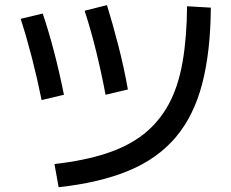

<svg xmlns="http://www.w3.org/2000/svg" viewBox="-20 -766 920 764"><path d="M196.7 -113.3Q315.6 -126.7 403.3 -155.6Q491.1 -184.4 551.7 -232.2Q612.2 -280 650.6 -350Q688.9 -420 706.1 -517.2Q723.3 -614.4 724.4 -741.1L818.9 -735.6Q817.8 -560 784.4 -432.2Q751.1 -304.4 678.9 -219.4Q606.7 -134.4 491.7 -86.7Q376.7 -38.9 213.3 -21.1ZM145.6 -367.8Q127.8 -455.6 106.7 -537.2Q85.6 -618.9 62.2 -691.1L150 -712.2Q173.3 -643.3 195 -560.6Q216.7 -477.8 234.4 -388.9ZM400 -388.9Q383.3 -477.8 362.2 -563.3Q341.1 -648.9 316.7 -723.3L405.6 -745.6Q428.9 -670 451.1 -583.9Q473.3 -497.8 488.9 -410Z"/></svg>

Font: Paperlogy 5 Medium
Style: Regular
Weight: 500
Designer: redesigned by Lee Juim, glyphs from Gmarket Sans & Montserrat
Foundry: PT&
Version: Version 1.001